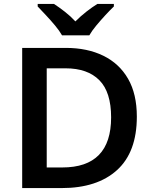

<svg xmlns="http://www.w3.org/2000/svg" viewBox="-20 -958 776 978"><path d="M677 -364Q677 -183 576 -91.5Q475 0 294 0H93V-714H315Q425 -714 506.5 -674Q588 -634 632.5 -556.5Q677 -479 677 -364ZM546 -360Q546 -489 486 -549.5Q426 -610 314 -610H218V-105H297Q546 -105 546 -360ZM296 -778Q283 -801 260.5 -828Q238 -855 214 -880.5Q190 -906 172 -925V-938H255Q281 -921 310 -898.5Q339 -876 364 -849Q391 -876 420.5 -899Q450 -922 476 -938H560V-925Q541 -907 517 -881Q493 -855 470.5 -828Q448 -801 435 -778Z"/></svg>

Font: Noto Sans New Tai Lue Semibold
Style: Regular
Weight: 400
Designer: Monotype Design Team
Foundry: Monotype Imaging Inc.
Version: Version 2.004; ttfautohint (v1.8.4.7-5d5b)